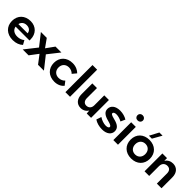

<svg xmlns="http://www.w3.org/2000/svg" viewBox="363 -2278 3806 3806"><g transform="rotate(45 2266.0 -375.0)"><path d="M35 -250C35 -94 146 10 313 10C405 10 479 -21 527 -68L479 -155C440 -123 390 -103 330 -103C239 -102 176 -149 167 -221H556V-253C556 -404 453 -510 303 -510C142 -510 35 -406 35 -250ZM170 -295C183 -358 233 -398 303 -398C373 -398 423 -360 429 -295Z M1181 0 979 -256 1171 -500H1006L883 -329L761 -500H596L788 -256L586 0H751L883 -175L1016 0Z M1684 -78 1620 -161C1590 -125 1539 -103 1488 -103C1399 -103 1340 -162 1340 -250C1340 -339 1399 -398 1488 -398C1538 -398 1585 -376 1614 -344L1685 -429C1641 -474 1573 -510 1480 -510C1318 -510 1210 -406 1210 -250C1210 -94 1318 10 1480 10C1574 10 1642 -28 1684 -78Z M1783 -760V0H1913V-760Z M2216 10C2286 10 2342 -22 2376 -78L2381 0H2503V-500H2373V-220C2373 -148 2330 -103 2263 -103C2205 -103 2168 -147 2168 -218V-500H2038V-195C2038 -71 2108 10 2216 10Z M2812 -510C2677 -510 2606 -442 2606 -355C2606 -276 2661 -229 2782 -198C2874 -175 2895 -156 2895 -135C2895 -113 2870 -95 2818 -95C2762 -95 2691 -118 2636 -156L2600 -51C2657 -11 2735 10 2818 10C2951 10 3025 -57 3025 -144C3025 -229 2967 -275 2849 -304C2751 -328 2736 -343 2736 -363C2736 -383 2756 -405 2812 -405C2863 -405 2921 -386 2966 -361L3009 -456C2958 -489 2884 -510 2812 -510Z M3127 -500V0H3257V-500ZM3192 -760C3147 -760 3116 -730 3116 -688C3116 -645 3147 -615 3192 -615C3237 -615 3268 -645 3268 -688C3268 -730 3237 -760 3192 -760Z M3632 -510C3470 -510 3362 -406 3362 -250C3362 -94 3470 10 3632 10C3794 10 3902 -94 3902 -250C3902 -406 3794 -510 3632 -510ZM3632 -103C3548 -103 3492 -162 3492 -250C3492 -339 3548 -398 3632 -398C3716 -398 3772 -339 3772 -250C3772 -162 3716 -103 3632 -103ZM3564 -560H3647L3755 -752H3666Z M4347 -283V0H4477V-305C4477 -435 4402 -510 4295 -510C4229 -510 4169 -482 4132 -423V-500H4002V0H4132V-273C4132 -358 4185 -398 4247 -398C4310 -398 4347 -358 4347 -283Z"/></g></svg>

Font: Gully SemiBold
Style: Regular
Weight: 600
Designer: jaikishan Patel
Foundry: MagicType
Version: Version 1.000;Glyphs 3.2 (3242)